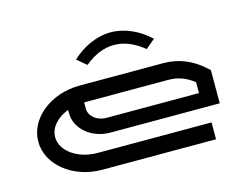

<svg xmlns="http://www.w3.org/2000/svg" viewBox="-85 -740 1151 881"><g transform="rotate(-15 490.0 -299.5)"><path d="M500 -539.3C547.6 -539.3 596.4 -519.1 640.5 -482L685 -519.3C635.6 -566.4 568 -599.3 500 -599.3C432 -599.3 363.5 -566.3 315 -519.3L359.5 -482C403.6 -519.1 451.4 -539.3 500 -539.3ZM820 -225H380C335.8 -225 300 -254.1 300 -290V-320H697.8C747.3 -320 783.7 -305.3 820 -276.6ZM900 -155V-312.8L886.8 -324.7C836.3 -370.4 774.3 -400 697.8 -400H300C162 -400 50 -310.4 50 -200C50 -89.6 162 0 300 0H840.8V-80H300C206.2 -80 130 -133.8 130 -200C130 -245.8 166.5 -285.7 220 -305.9V-290C220 -215.5 291.7 -155 380 -155Z"/></g></svg>

Font: KetosagCBd
Style: Regular
Weight: 500
Designer: gluk
Foundry: gluk
Version: Version 00.0024